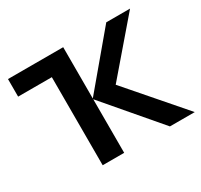

<svg xmlns="http://www.w3.org/2000/svg" viewBox="-118 -695 892 850"><g transform="rotate(-30 327.5 -270.0)"><path d="M292 -277.8 512.2 -540H633.8L410.2 -279.8L652.8 0H525.9L292 -273.9V0H182.1V-450.2H9.8V-540H292Z"/></g></svg>

Font: Open Sans
Style: SemiBold
Weight: 600
Foundry: Ascender Corporation
Version: Version 1.10